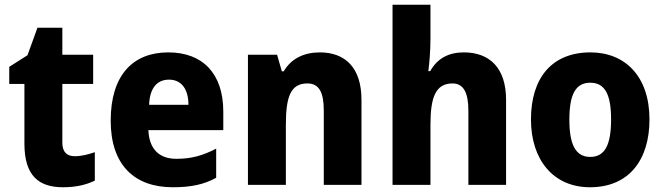

<svg xmlns="http://www.w3.org/2000/svg" viewBox="-20 -780 2800 810"><path d="M295 -121C262 -121 243 -139 243 -178V-426H373V-549H243V-663H138L96 -547L19 -498V-426H83V-174C83 -38 144 10 246 10C302 10 345 -1 380 -18V-138C351 -128 324 -121 295 -121Z M690 -559C540 -559 447 -462 447 -271C447 -84 547 10 709 10C787 10 841 -2 892 -30V-153C835 -123 786 -110 724 -110C649 -110 609 -154 606 -231H922V-309C922 -470 835 -559 690 -559ZM693 -444C747 -444 775 -402 775 -338H609C612 -413 646 -444 693 -444Z M1329 -559C1263 -559 1208 -533 1177 -479H1169L1149 -549H1026V0H1186V-253C1186 -372 1206 -428 1277 -428C1327 -428 1346 -389 1346 -313V0H1505V-359C1505 -495 1436 -559 1329 -559Z M1796 -618V-760H1636V0H1796V-254C1796 -368 1817 -428 1889 -428C1935 -428 1956 -390 1956 -313V0H2115V-359C2115 -495 2044 -559 1937 -559C1874 -559 1826 -535 1795 -480H1787C1791 -509 1796 -562 1796 -618Z M2720 -276C2720 -458 2617 -559 2471 -559C2308 -559 2220 -451 2220 -276C2220 -105 2315 10 2469 10C2634 10 2720 -106 2720 -276ZM2382 -275C2382 -381 2408 -431 2470 -431C2533 -431 2558 -380 2558 -276C2558 -171 2533 -118 2470 -118C2408 -118 2382 -171 2382 -275Z"/></svg>

Font: Noto Sans Gurmukhi UI SemiCondensed ExtraBold
Style: Regular
Weight: 800
Width: 4
Designer: Jelle Bosma - Monotype Design Team
Foundry: Monotype Imaging Inc.
Version: Version 2.004